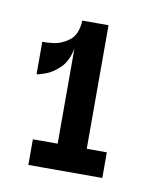

<svg xmlns="http://www.w3.org/2000/svg" viewBox="-46 -724 273 351"><g transform="rotate(10 90.5 -548.5)"><path d="M75 -421.7V-633.7Q70 -609.3 57 -597Q44 -584.7 31.5 -580.2Q19 -575.7 15 -575.7V-636Q19.7 -635.3 35 -637Q50.3 -638.7 64.7 -649.5Q79 -660.3 80.3 -686.7H129V-421.7ZM29 -409.7V-457.3H166.3V-409.7Z"/></g></svg>

Font: Darker Grotesque Light
Style: Regular
Weight: 300
Designer: Gabriel Lam
Foundry: TypeRant
Version: Version 1.000;gftools[0.9.28]